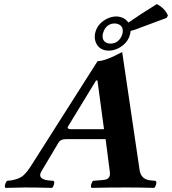

<svg xmlns="http://www.w3.org/2000/svg" viewBox="-20 -911 836 933"><path d="M742.2 -891.1Q778.3 -872.6 794.4 -839.4Q795.4 -836.9 795.9 -835.9L790 -824.2L633.8 -766.1Q624 -762.7 614.7 -760.7Q614.3 -754.4 612.8 -748Q603 -702.1 556.6 -677.2Q532.7 -665 509.3 -665Q463.4 -665 446.3 -703.1Q437.5 -724.1 441.9 -748Q452.1 -795.9 499.5 -819.8Q522 -830.6 544.4 -831.1Q583.5 -830.1 604 -801.3Q665 -843.8 742.2 -891.1ZM537.6 -796.9Q502 -796.9 485.4 -763.2Q481.9 -755.4 480 -748Q472.7 -713.9 499.5 -702.1Q507.8 -699.2 516.6 -699.2Q551.8 -699.2 569.3 -732.4Q573.2 -740.2 575.2 -748Q582.5 -783.2 553.7 -793.9Q545.9 -796.9 537.6 -796.9ZM333 -283.2H485.4L453.6 -520H446.8L310.5 -296.4Q303.7 -284.7 322.8 -283.2Q327.1 -283.2 333 -283.2ZM181.6 -79.1Q159.7 -42.5 211.9 -34.7Q222.2 -33.2 240.7 -32.2Q247.6 -23.9 238.3 -4.4Q235.8 0 233.4 2Q159.7 0 101.1 0Q79.1 0 6.3 2Q-0.5 -6.3 9.3 -25.4Q11.7 -29.8 13.7 -32.2Q65.4 -35.6 91.8 -57.1Q110.8 -73.7 128.9 -102.1L454.1 -613.8Q491.2 -613.8 573.7 -658.2L658.2 -85.9Q664.1 -43.9 701.2 -36.1Q710 -34.2 736.8 -32.2Q743.7 -23.9 734.4 -4.4Q731.9 0 729.5 2Q655.8 0 596.2 0Q500 0 424.8 2Q418 -6.3 427.2 -25.4Q429.7 -29.8 431.6 -32.2Q488.8 -36.1 497.6 -39.6Q516.6 -48.8 514.2 -71.8L493.2 -234.9H302.7Q275.4 -234.9 266.1 -220.7Q265.1 -218.8 264.2 -217.8Z"/></svg>

Font: Linux Libertine Slanted O
Style: Bold Slanted
Weight: 700
Designer: Philipp H. Poll
Foundry: Philipp H. Poll
Version: Version 5.0.0